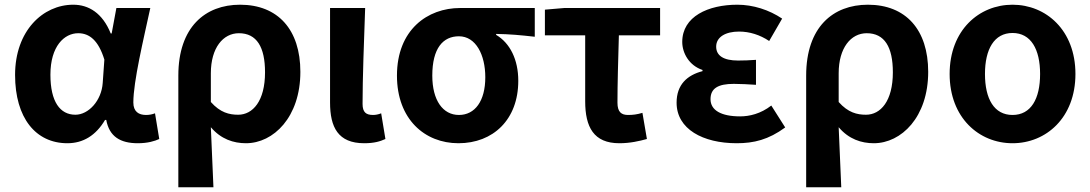

<svg xmlns="http://www.w3.org/2000/svg" viewBox="-20 -594 4628 815"><path d="M266 14C333 14 387 -19 426 -85H431C444 -14 491 14 565 14C607 14 637 5 656 -4L638 -113C625 -108 612 -106 600 -106C569 -106 546 -120 546 -159C546 -248 589 -426 618 -560H474L454 -452H450C415 -539 356 -574 291 -574C162 -574 44 -463 44 -276C44 -93 132 14 266 14ZM300 -107C235 -107 194 -162 194 -277C194 -398 253 -453 312 -453C360 -453 398 -422 423 -341L416 -242C411 -167 356 -107 300 -107Z M737 201H886C882 114 879 36 875 -54C918 -3 972 14 1024 14C1141 14 1255 -97 1255 -289C1255 -468 1160 -574 999 -574C851 -574 737 -479 737 -273ZM991 -107C953 -107 915 -116 875 -161V-283C875 -391 927 -453 994 -453C1070 -453 1105 -394 1105 -287C1105 -165 1053 -107 991 -107Z M1526 14C1569 14 1594 6 1616 -4L1598 -113C1586 -108 1573 -106 1564 -106C1534 -106 1519 -117 1519 -153C1519 -258 1525 -423 1530 -560H1381V-159C1381 -54 1415 14 1526 14Z M1926 14C2073 14 2180 -86 2180 -251C2180 -341 2145 -411 2086 -446V-450C2145 -449 2188 -445 2250 -438V-560H1933C1795 -560 1665 -468 1665 -273C1665 -88 1783 14 1926 14ZM1928 -106C1860 -106 1815 -168 1815 -273C1815 -390 1861 -440 1928 -440C2000 -440 2040 -361 2040 -266C2040 -165 1996 -106 1928 -106Z M2609 14C2654 14 2694 5 2726 -4L2707 -115C2684 -108 2666 -106 2646 -106C2618 -106 2601 -118 2601 -158C2601 -236 2604 -340 2607 -444H2782V-560H2375L2293 -553V-444H2464V-164C2464 -55 2500 14 2609 14Z M3107 14C3180 14 3242 -1 3313 -53L3254 -146C3209 -111 3161 -100 3122 -100C3041 -100 2996 -126 2996 -173C2996 -219 3028 -238 3095 -238C3125 -238 3156 -236 3189 -234V-340C3163 -338 3136 -337 3113 -337C3051 -337 3020 -358 3020 -396C3020 -437 3060 -460 3117 -460C3162 -460 3206 -446 3245 -420L3300 -515C3245 -552 3177 -574 3110 -574C2986 -574 2876 -524 2876 -416C2876 -369 2905 -316 2962 -297V-292C2897 -275 2852 -235 2852 -158C2852 -46 2964 14 3107 14Z M3402 201H3551C3547 114 3544 36 3540 -54C3583 -3 3637 14 3689 14C3806 14 3920 -97 3920 -289C3920 -468 3825 -574 3664 -574C3516 -574 3402 -479 3402 -273ZM3656 -107C3618 -107 3580 -116 3540 -161V-283C3540 -391 3592 -453 3659 -453C3735 -453 3770 -394 3770 -287C3770 -165 3718 -107 3656 -107Z M4278 14C4420 14 4545 -94 4545 -280C4545 -466 4420 -574 4278 -574C4136 -574 4011 -466 4011 -280C4011 -94 4136 14 4278 14ZM4278 -106C4200 -106 4161 -174 4161 -280C4161 -385 4200 -454 4278 -454C4356 -454 4395 -385 4395 -280C4395 -174 4356 -106 4278 -106Z"/></svg>

Font: Noto Sans JP
Style: Bold
Weight: 700
Designer: Ryoko NISHIZUKA 西塚涼子 (kana, bopomofo & ideographs); Paul D. Hunt (Latin, Greek & Cyrillic); Sandoll Communications 산돌커뮤니
Foundry: Adobe
Version: Version 2.004;hotconv 1.0.118;makeotfexe 2.5.65603